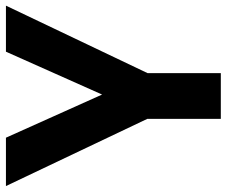

<svg xmlns="http://www.w3.org/2000/svg" viewBox="-98 -502 782 663"><g transform="rotate(-90 293.5 -171.0)"><path d="M214 200V-54L-18 -542H149L298 -210L446 -542H605L372 -53V200Z"/></g></svg>

Font: Montserrat Z
Style: Bold
Weight: 700
Designer: Julieta Ulanovsky
Foundry: Julieta Ulanovsky
Version: Version 8.000